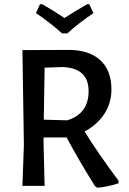

<svg xmlns="http://www.w3.org/2000/svg" viewBox="-20 -879 610 908"><path d="M402 -859 422 -817Q356 -773 298 -721H274Q209 -778 150 -817L169 -859H180Q245 -821 285 -794Q333 -825 392 -859ZM304 -643Q401 -643 454 -594.5Q507 -546 507 -456Q507 -392 473.5 -340.5Q440 -289 380 -257Q448 -148 541 -24L540 -12Q492 4 441 9L429 1Q348 -129 295 -229H186V-202L191 0H86L93 -193L86 -642H87ZM276 -562 191 -559 187 -313 298 -310Q399 -341 399 -448Q399 -557 276 -562Z"/></svg>

Font: Alegreya Sans Medium
Style: Regular
Weight: 500
Designer: Juan Pablo del Peral
Foundry: Huerta Tipografica
Version: Version 2.007